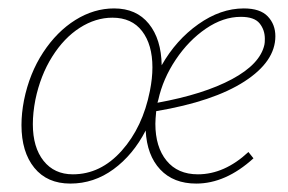

<svg xmlns="http://www.w3.org/2000/svg" viewBox="-20 -432 683 456"><path d="M634 -346Q634 -286 560.5 -238.5Q487 -191 351 -168Q349 -148 349 -138Q349 -83 375.5 -50.5Q402 -18 450 -18Q513 -18 570 -71L582 -56Q516 4 446 4Q392 4 360.5 -29.5Q329 -63 326 -122Q296 -64 249.5 -30Q203 4 147 4Q92 4 61.5 -33.5Q31 -71 31 -135Q31 -163 37 -194Q50 -258 82.5 -307.5Q115 -357 159 -384.5Q203 -412 251 -412Q304 -412 333.5 -375.5Q363 -339 364 -277Q398 -337 451 -374.5Q504 -412 559 -412Q598 -412 616 -393Q634 -374 634 -346ZM609 -340Q609 -361 596.5 -376.5Q584 -392 552 -392Q510 -392 469 -364Q428 -336 397.5 -290.5Q367 -245 356 -195L354 -188Q464 -208 531 -244Q598 -280 608 -326Q609 -330 609 -340ZM336 -216Q342 -246 342 -272Q342 -326 317.5 -358Q293 -390 247 -390Q207 -390 169.5 -366Q132 -342 104 -297.5Q76 -253 64 -195Q58 -164 58 -137Q58 -82 83.5 -50Q109 -18 153 -18Q219 -18 269 -74Q319 -130 336 -216Z"/></svg>

Font: Ysabeau Extralight
Style: Italic
Weight: 200
Italic angle: -12°
Designer: Christian Thalmann (Catharsis Fonts)
Version: Version 0.003